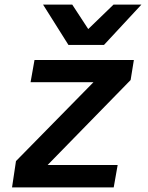

<svg xmlns="http://www.w3.org/2000/svg" viewBox="-20 -809 640 829"><path d="M49 -113.5 383.5 -454H112L129 -550H558L544 -463.5L185.5 -96.5H488L471 0H32ZM166 -789H292L361 -683.5L470 -789H590.5L429 -615H275.5Z"/></svg>

Font: JuliaMono SemiBoldItalic
Style: Regular
Weight: 600
Italic angle: -9°
Monospace: yes
Designer: cormullion
Foundry: corm
Version: Version 0.049; ttfautohint (v1.8.4)